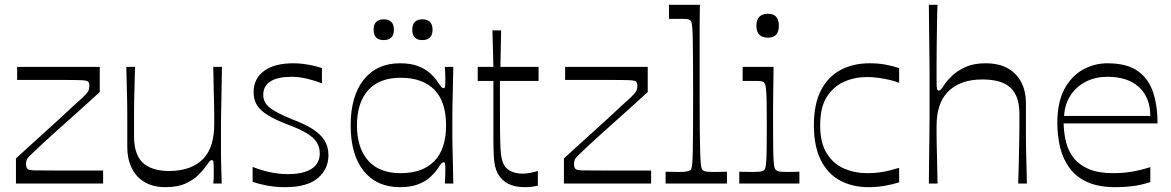

<svg xmlns="http://www.w3.org/2000/svg" viewBox="-20 -760 4848 795"><path d="M46 0V-104Q68 -124 98 -151.5Q128 -179 162 -209.5Q196 -240 227.5 -269Q259 -298 283.5 -321Q308 -344 321 -355Q339 -372 344.5 -381Q350 -390 350 -406Q350 -417 345 -422Q340 -427 316.5 -428Q293 -429 240 -429Q211 -429 187.5 -429Q164 -429 132.5 -429Q101 -429 51 -429V-483H393V-379Q372 -360 341.5 -332Q311 -304 276.5 -273.5Q242 -243 210 -214Q178 -185 153 -162Q128 -139 117 -128Q97 -110 92.5 -102Q88 -94 88 -80Q88 -67 93.5 -61Q99 -55 123 -54.5Q147 -54 203 -54Q231 -54 258.5 -54Q286 -54 321.5 -54Q357 -54 407 -54V0Z M665 15Q615 15 579.5 -5.5Q544 -26 525.5 -64Q507 -102 507 -150Q507 -195 507 -227Q507 -259 507 -285Q507 -311 506.5 -338Q506 -365 505 -399Q504 -433 503 -483H539Q538 -434 537 -401Q536 -368 535.5 -343.5Q535 -319 535 -298Q535 -277 535 -253.5Q535 -230 535 -196Q535 -153 546.5 -124Q558 -95 578.5 -80Q599 -65 624.5 -58.5Q650 -52 679 -52Q728 -52 764 -65.5Q800 -79 823 -104Q846 -129 856.5 -165Q867 -201 867 -244Q867 -268 867 -285.5Q867 -303 866.5 -325.5Q866 -348 865 -385Q864 -422 863 -483H899Q898 -411 897 -363.5Q896 -316 895.5 -285.5Q895 -255 895 -235Q895 -215 895 -199.5Q895 -184 895 -166Q895 -142 895 -124Q895 -106 895.5 -89Q896 -72 896.5 -51Q897 -30 898 0H863Q865 -17 865 -30Q865 -43 865 -53Q865 -80 864 -88.5Q863 -97 857 -97Q852 -97 848 -92.5Q844 -88 832 -71Q822 -56 801.5 -35.5Q781 -15 748 0Q715 15 665 15Z M1026 -7V-69Q1055 -57 1093.5 -48Q1132 -39 1172 -39Q1236 -39 1270 -61Q1304 -83 1304 -125Q1304 -151 1291.5 -170.5Q1279 -190 1252 -207Q1225 -224 1180 -241Q1124 -262 1091.5 -281.5Q1059 -301 1044.5 -324Q1030 -347 1030 -378Q1030 -434 1073 -466Q1116 -498 1195 -498Q1214 -498 1234.5 -495.5Q1255 -493 1275.5 -488.5Q1296 -484 1313 -478V-415Q1285 -426 1252 -434Q1219 -442 1187 -442Q1130 -442 1100 -423Q1070 -404 1070 -367Q1070 -336 1096.5 -314.5Q1123 -293 1192 -265Q1243 -246 1275.5 -225Q1308 -204 1324 -178Q1340 -152 1340 -118Q1340 -60 1296 -22.5Q1252 15 1160 15Q1121 15 1086.5 8.5Q1052 2 1026 -7Z M1636 15Q1540 15 1486 -52Q1432 -119 1432 -241Q1432 -362 1486 -430Q1540 -498 1636 -498Q1682 -498 1713 -485.5Q1744 -473 1763 -455Q1782 -437 1792 -421Q1803 -405 1807.5 -400Q1812 -395 1817 -395Q1822 -395 1823 -402.5Q1824 -410 1824 -431Q1824 -440 1823.5 -454Q1823 -468 1822 -483H1857Q1856 -425 1855 -388.5Q1854 -352 1853.5 -328Q1853 -304 1853 -284.5Q1853 -265 1853 -241Q1853 -216 1853 -197Q1853 -178 1853.5 -154.5Q1854 -131 1855 -94.5Q1856 -58 1857 0H1822Q1823 -15 1823.5 -29.5Q1824 -44 1824 -55Q1824 -74 1823 -81Q1822 -88 1817 -88Q1812 -88 1807.5 -83Q1803 -78 1792 -61Q1782 -46 1763 -28Q1744 -10 1713 2.5Q1682 15 1636 15ZM1639 -43Q1730 -43 1778.5 -93Q1827 -143 1827 -241Q1827 -339 1778.5 -388.5Q1730 -438 1639 -438Q1550 -438 1504 -386Q1458 -334 1458 -241Q1458 -148 1504 -95.5Q1550 -43 1639 -43ZM1569 -594Q1527 -594 1527 -637Q1527 -659 1538 -669.5Q1549 -680 1569 -680Q1589 -680 1600 -669.5Q1611 -659 1611 -637Q1611 -615 1600 -604.5Q1589 -594 1569 -594ZM1729 -594Q1687 -594 1687 -637Q1687 -659 1698 -669.5Q1709 -680 1729 -680Q1749 -680 1760 -669.5Q1771 -659 1771 -637Q1771 -615 1760 -604.5Q1749 -594 1729 -594Z M2153 15Q2113 15 2085.5 1.5Q2058 -12 2041 -41Q2034 -55 2030 -71.5Q2026 -88 2024.5 -115.5Q2023 -143 2023 -191Q2023 -224 2023 -262.5Q2023 -301 2023 -335.5Q2023 -370 2023 -394.5Q2023 -419 2023 -425H1958V-483H2023L2019 -634H2055L2052 -483H2210V-425H2050Q2050 -401 2050 -380Q2050 -359 2050 -340Q2050 -265 2050.5 -217.5Q2051 -170 2052.5 -143Q2054 -116 2058 -101Q2066 -68 2089 -54.5Q2112 -41 2142 -41Q2160 -41 2177 -44.5Q2194 -48 2207 -52V9Q2199 11 2184.5 13Q2170 15 2153 15Z M2315 0V-104Q2337 -124 2367 -151.5Q2397 -179 2431 -209.5Q2465 -240 2496.5 -269Q2528 -298 2552.5 -321Q2577 -344 2590 -355Q2608 -372 2613.5 -381Q2619 -390 2619 -406Q2619 -417 2614 -422Q2609 -427 2585.5 -428Q2562 -429 2509 -429Q2480 -429 2456.5 -429Q2433 -429 2401.5 -429Q2370 -429 2320 -429V-483H2662V-379Q2641 -360 2610.5 -332Q2580 -304 2545.5 -273.5Q2511 -243 2479 -214Q2447 -185 2422 -162Q2397 -139 2386 -128Q2366 -110 2361.5 -102Q2357 -94 2357 -80Q2357 -67 2362.5 -61Q2368 -55 2392 -54.5Q2416 -54 2472 -54Q2500 -54 2527.5 -54Q2555 -54 2590.5 -54Q2626 -54 2676 -54V0Z M2736 0V-49Q2751 -49 2764 -48.5Q2777 -48 2788 -48Q2814 -48 2823.5 -50Q2833 -52 2838 -55Q2841 -57 2843 -63Q2845 -69 2846.5 -85.5Q2848 -102 2848.5 -135.5Q2849 -169 2849.5 -225Q2850 -281 2850 -367Q2850 -452 2849.5 -507.5Q2849 -563 2848.5 -596Q2848 -629 2846.5 -645Q2845 -661 2843 -667.5Q2841 -674 2838 -676Q2833 -680 2824 -681Q2815 -682 2791 -682Q2782 -682 2772 -682Q2762 -682 2750 -682V-740H2878Q2878 -722 2877.5 -702.5Q2877 -683 2877 -656Q2877 -629 2877 -590Q2877 -551 2877 -496Q2877 -441 2877 -364Q2877 -279 2877.5 -223.5Q2878 -168 2879 -135Q2880 -102 2881.5 -85.5Q2883 -69 2885 -63Q2887 -57 2890 -55Q2895 -51 2905 -49.5Q2915 -48 2944 -48Q2954 -48 2965 -48.5Q2976 -49 2990 -49V0Z M3041 0V-49Q3056 -49 3068 -48.5Q3080 -48 3090 -48Q3118 -48 3128 -49.5Q3138 -51 3143 -55Q3147 -58 3149 -65Q3151 -72 3152.5 -90Q3154 -108 3154.5 -143Q3155 -178 3155 -238Q3155 -296 3154.5 -331Q3154 -366 3152.5 -383.5Q3151 -401 3149 -408Q3147 -415 3143 -419Q3138 -423 3129 -424Q3120 -425 3095 -425Q3086 -425 3076.5 -425Q3067 -425 3055 -425V-483H3183Q3183 -466 3182.5 -434Q3182 -402 3181.5 -365.5Q3181 -329 3181 -297Q3181 -265 3181 -246Q3181 -184 3181.5 -147Q3182 -110 3183.5 -91Q3185 -72 3187.5 -65Q3190 -58 3194 -55Q3199 -51 3208.5 -49.5Q3218 -48 3247 -48Q3257 -48 3267.5 -48.5Q3278 -49 3290 -49V0ZM3160 -604Q3112 -604 3112 -653Q3112 -703 3160 -703Q3205 -703 3205 -653Q3205 -604 3160 -604Z M3576 15Q3510 15 3458.5 -12.5Q3407 -40 3378.5 -97.5Q3350 -155 3350 -241Q3350 -329 3379 -385.5Q3408 -442 3460 -470Q3512 -498 3581 -498Q3618 -498 3646.5 -492.5Q3675 -487 3703 -478V-417Q3686 -424 3664.5 -429Q3643 -434 3619 -437.5Q3595 -441 3569 -441Q3519 -441 3475 -421.5Q3431 -402 3403.5 -359Q3376 -316 3376 -241Q3376 -168 3403.5 -124.5Q3431 -81 3475 -62Q3519 -43 3569 -43Q3598 -43 3621 -46Q3644 -49 3664.5 -54.5Q3685 -60 3703 -65V-5Q3675 4 3642.5 9.5Q3610 15 3576 15Z M3826 0Q3827 -83 3827.5 -136.5Q3828 -190 3828.5 -222.5Q3829 -255 3829 -276Q3829 -297 3829 -313.5Q3829 -330 3829 -353Q3829 -384 3829 -407Q3829 -430 3829 -454Q3829 -478 3828.5 -512.5Q3828 -547 3827.5 -601Q3827 -655 3826 -740H3862Q3861 -731 3860.5 -704.5Q3860 -678 3859.5 -642Q3859 -606 3858.5 -566Q3858 -526 3858 -490.5Q3858 -455 3858 -430Q3858 -402 3859.5 -393.5Q3861 -385 3867 -385Q3872 -385 3876.5 -390Q3881 -395 3892 -412Q3902 -427 3923 -447Q3944 -467 3978 -482.5Q4012 -498 4061 -498Q4116 -498 4153 -477Q4190 -456 4209 -419Q4228 -382 4228 -332Q4228 -288 4228 -256Q4228 -224 4228 -198Q4228 -172 4228.5 -145Q4229 -118 4230 -84Q4231 -50 4232 0H4196Q4198 -53 4198.5 -87.5Q4199 -122 4199.5 -145.5Q4200 -169 4200.5 -188.5Q4201 -208 4201 -231Q4201 -254 4201 -287Q4201 -332 4189 -360Q4177 -388 4156 -403.5Q4135 -419 4107.5 -425Q4080 -431 4048 -431Q3999 -431 3963.5 -417.5Q3928 -404 3904 -379Q3880 -354 3869 -318.5Q3858 -283 3858 -239Q3858 -215 3858 -199Q3858 -183 3858.5 -162Q3859 -141 3860 -103.5Q3861 -66 3862 0Z M4599 15Q4529 15 4482.5 -6Q4436 -27 4408.5 -64.5Q4381 -102 4369.5 -150Q4358 -198 4358 -252Q4358 -337 4387.5 -391.5Q4417 -446 4464.5 -472Q4512 -498 4565 -498Q4646 -498 4691 -466Q4736 -434 4754.5 -378Q4773 -322 4773 -249H4384Q4385 -208 4394.5 -170.5Q4404 -133 4427 -104.5Q4450 -76 4489.5 -59.5Q4529 -43 4589 -43Q4630 -43 4666 -49Q4702 -55 4743 -68V-6Q4702 7 4668 11Q4634 15 4599 15ZM4743 -280Q4743 -355 4697 -398.5Q4651 -442 4565 -442Q4517 -442 4477.5 -422.5Q4438 -403 4413.5 -366.5Q4389 -330 4386 -280Z"/></svg>

Font: Ojuju ExtraLight
Style: Regular
Weight: 400
Version: Version 1.000